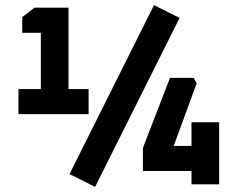

<svg xmlns="http://www.w3.org/2000/svg" viewBox="-20 -720 910 750"><path d="M52.1 -274.1V-372.1H139.5V-592H66.9V-652.9L114.3 -690H247.6V-372.1H326.1V-274.1ZM251.6 -40 581.6 -700 681.6 -650 351.6 10ZM538.2 -52V-142.2L644.1 -415.9H736.3L748.4 -395.2L658.6 -150H728V-242.4H836.1V0H728V-52Z"/></svg>

Font: Oxanium ExtraLight
Style: Regular
Weight: 200
Designer: Severin Meyer
Version: Version 2.000